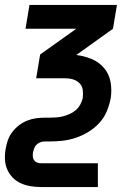

<svg xmlns="http://www.w3.org/2000/svg" viewBox="-30 -540 550 775"><path d="M365 215H136Q114 215 93 211.5Q72 208 53.5 199.5Q35 191 21 176.5Q7 162 -1 143.5Q-9 125 -10 103.5Q-11 82 -7 60Q-4 42 2 25Q8 8 20 -7.5Q32 -23 47 -34.5Q62 -46 79.5 -53Q97 -60 114.5 -62.5Q132 -65 150 -65H169Q183 -65 197 -66Q211 -67 224.5 -70.5Q238 -74 251.5 -80Q265 -86 276 -95.5Q287 -105 294 -118Q301 -131 304 -144Q306 -161 304 -177Q302 -193 291 -204Q280 -215 265 -219.5Q250 -224 233 -224H116L132 -320L278 -424H73L89 -520H442L426 -424L278 -318Q311 -314 340.5 -301.5Q370 -289 390 -265.5Q410 -242 416 -210Q422 -178 417 -144Q412 -118 401.5 -92Q391 -66 371.5 -44.5Q352 -23 327.5 -8Q303 7 276.5 16Q250 25 223 28Q196 31 170 31H151Q142 31 133.5 34Q125 37 118 43.5Q111 50 108 58.5Q105 67 103 75Q102 84 102.5 92Q103 100 107.5 106.5Q112 113 119.5 116Q127 119 136 119H365Z"/></svg>

Font: Iosevka Term Curly
Style: Bold Italic
Weight: 700
Italic angle: -9°
Designer: Belleve Invis
Foundry: Belleve Invis
Version: Version 32.3.0